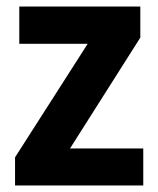

<svg xmlns="http://www.w3.org/2000/svg" viewBox="-20 -567 484 587"><path d="M418 0V-113H194L409 -452V-547H39V-433H248L26 -86V0Z"/></svg>

Font: Noto Sans Lao Looped SemiCondensed
Style: Bold
Weight: 700
Width: 4
Designer: Mark Frömberg, Ben Mitchell
Foundry: The Fontpad Ltd
Version: Version 1.002